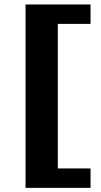

<svg xmlns="http://www.w3.org/2000/svg" viewBox="-20 -750 464 880"><path d="M97 111V-729.5H395V-640.5H245V22H395V111Z"/></svg>

Font: Newsreader 7pt
Style: Bold
Weight: 700
Designer: Hugues Gentile
Foundry: Production Type
Version: Version 1.003